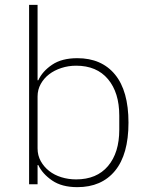

<svg xmlns="http://www.w3.org/2000/svg" viewBox="-20 -760 607 792"><path d="M100 -740H135V-429H138Q155 -466 195 -493Q235 -520 299 -520Q399 -520 454.5 -452.5Q510 -385 510 -254Q510 -123 454.5 -55.5Q399 12 299 12Q235 12 195 -15.5Q155 -43 138 -79H135V0H100ZM294 -20Q379 -20 425.5 -75Q472 -130 472 -225V-283Q472 -378 425.5 -433.5Q379 -489 294 -489Q262 -489 233 -479.5Q204 -470 182.5 -453.5Q161 -437 148 -413.5Q135 -390 135 -362V-148Q135 -119 148 -95.5Q161 -72 182.5 -55Q204 -38 233 -29Q262 -20 294 -20Z"/></svg>

Font: IBM Plex Sans Hebrew ExtLt
Style: Regular
Weight: 200
Designer: Mike Abbink, Paul van der Laan, Pieter van Rosmalen, Yanek Iontef
Foundry: Bold Monday
Version: Version 1.3